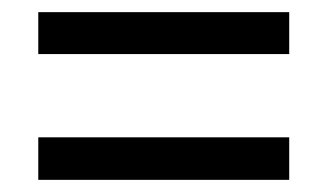

<svg xmlns="http://www.w3.org/2000/svg" viewBox="-20 -510 541 316"><path d="M456 -421V-490H43V-421ZM456 -214V-284H43V-214Z"/></svg>

Font: Noto Sans UI SemiCondensed
Style: Regular
Weight: 400
Width: 4
Designer: Monotype Design Team
Foundry: Monotype Imaging Inc.
Version: 1.001